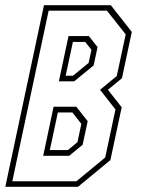

<svg xmlns="http://www.w3.org/2000/svg" viewBox="-40 -720 548 740"><path d="M-19.5 0 129.5 -700H387L468 -597L430 -418.5L376 -374L429 -306.5L385.5 -103L260.5 0ZM7.5 -21.5H254.5L365.5 -113L405 -298L347 -372.5H344L410 -427L444.5 -587.5L372 -679H147.5ZM187 -406.5 224 -581H302.5L336 -538.5L321 -468L246 -406.5ZM213 -428H241L301.5 -477.5L312.5 -528L288.5 -558.5H241ZM126.5 -119.5 166.5 -308.5H254L298 -253L278.5 -162L226.5 -119.5ZM152 -141.5H221.5L258.5 -172L273.5 -242.5L239 -286.5H183Z"/></svg>

Font: Tourney Condensed ExtraLight
Style: Italic
Weight: 200
Width: 3
Italic angle: -12°
Designer: Tyler Finck
Foundry: Etcetera Type Co
Version: Version 1.010; ttfautohint (v1.8.3)